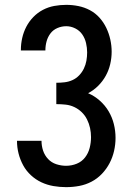

<svg xmlns="http://www.w3.org/2000/svg" viewBox="-20 -763 540 791"><path d="M252 8Q226 8 200 3.5Q174 -1 150.5 -12Q127 -23 107.5 -41Q88 -59 75.5 -82Q63 -105 56.5 -130.5Q50 -156 50 -183H151Q151 -162 157.5 -142.5Q164 -123 178 -108Q192 -93 212 -86.5Q232 -80 252 -80Q275 -80 296 -88.5Q317 -97 330.5 -114.5Q344 -132 349.5 -154Q355 -176 355 -198Q355 -217 351 -235.5Q347 -254 338.5 -271Q330 -288 316.5 -301Q303 -314 286 -322Q269 -330 250 -332Q231 -334 212 -334V-422Q229 -422 246 -424Q263 -426 278.5 -433Q294 -440 306 -452.5Q318 -465 325.5 -480.5Q333 -496 336 -513Q339 -530 339 -547Q339 -566 334.5 -585.5Q330 -605 319 -621Q308 -637 290 -646Q272 -655 253 -655Q234 -655 216.5 -647.5Q199 -640 188 -625.5Q177 -611 172 -593Q167 -575 167 -556V-555H66V-558Q66 -582 71.5 -606.5Q77 -631 88.5 -653Q100 -675 117.5 -693Q135 -711 157 -722.5Q179 -734 203.5 -738.5Q228 -743 253 -743Q278 -743 303 -738Q328 -733 350.5 -721Q373 -709 390 -690Q407 -671 418 -648Q429 -625 434.5 -600Q440 -575 440 -550Q440 -524 434 -498.5Q428 -473 415.5 -450.5Q403 -428 384.5 -409.5Q366 -391 343 -379Q369 -368 391 -348.5Q413 -329 427.5 -304.5Q442 -280 449 -252Q456 -224 456 -195Q456 -168 450 -141.5Q444 -115 431.5 -91Q419 -67 400 -47Q381 -27 357 -14.5Q333 -2 306.5 3Q280 8 252 8Z"/></svg>

Font: Iosevka SS18 Semibold
Style: Regular
Weight: 600
Monospace: yes
Designer: Belleve Invis
Foundry: Belleve Invis
Version: Version 25.1.1; ttfautohint (v1.8.4)